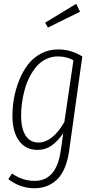

<svg xmlns="http://www.w3.org/2000/svg" viewBox="-20 -794 506 1017"><path d="M383.8 -773.9 403.8 -731.9 233.9 -647.9 219.2 -673.8ZM288.1 -532.2Q356 -532.2 416 -495.1L346.2 4.9Q331.1 109.4 282.7 156.2Q234.4 203.1 162.1 203.1Q86.9 203.1 23.9 154.8L43.9 125Q98.6 164.1 163.1 164.1Q279.3 164.1 301.8 3.9L314.9 -87.9Q286.1 -46.4 253.7 -23.2Q221.2 0 179.2 0Q117.2 0 82 -46.6Q46.9 -93.3 45.9 -174.8Q45.4 -222.7 53.7 -271Q62 -319.3 80.8 -366.9Q99.6 -414.6 127.2 -450.9Q154.8 -487.3 196.3 -509.8Q237.8 -532.2 288.1 -532.2ZM287.1 -495.1Q253.4 -495.1 224.4 -481.2Q195.3 -467.3 174.3 -442.9Q153.3 -418.5 137 -387Q120.6 -355.5 110.8 -319.3Q101.1 -283.2 96.2 -247.1Q91.3 -210.9 91.8 -175.8Q92.8 -110.4 116.5 -74.7Q140.1 -39.1 184.1 -39.1Q257.3 -39.1 320.8 -147L369.1 -475.1Q331.5 -495.1 287.1 -495.1Z"/></svg>

Font: Fira Sans Compressed ExtraLight
Style: Italic
Weight: 250
Width: 3
Italic angle: -8°
Designer: Carrois Corporate & Edenspiekermann AG
Foundry: Carrois Corporate GbR & Edenspiekermann AG
Version: Version 4.203;PS 004.203;hotconv 1.0.88;makeotf.lib2.5.64775